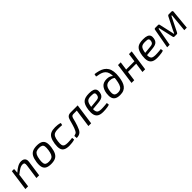

<svg xmlns="http://www.w3.org/2000/svg" viewBox="471 -2455 4213 4213"><g transform="rotate(-45 2577.0 -349.0)"><path d="M401 -499Q442 -499 470 -484Q498 -469 510.5 -439Q523 -409 516 -364L464 0H380L428 -343Q434 -391 422 -409Q410 -427 375 -427Q327 -427 277 -396.5Q227 -366 159 -312L160 -374Q228 -436 287 -467.5Q346 -499 401 -499ZM173 -487 165 -361 169 -346 122 0H37L105 -487Z M889 -499Q971 -499 1019.5 -473.5Q1068 -448 1084.5 -391Q1101 -334 1087 -239Q1074 -147 1044.5 -91.5Q1015 -36 962.5 -11.5Q910 13 828 13Q747 13 698.5 -12.5Q650 -38 633 -95Q616 -152 629 -246Q642 -338 671.5 -393.5Q701 -449 754 -474Q807 -499 889 -499ZM889 -427Q836 -427 802 -411Q768 -395 748 -354.5Q728 -314 717 -239Q707 -170 714 -130.5Q721 -91 748.5 -75Q776 -59 828 -59Q882 -59 916 -76Q950 -93 969.5 -134Q989 -175 999 -246Q1009 -317 1002.5 -356Q996 -395 968.5 -411Q941 -427 889 -427Z M1457 -499Q1492 -499 1536 -494Q1580 -489 1613 -475L1600 -422Q1567 -425 1531 -426Q1495 -427 1471 -427Q1412 -427 1374 -412Q1336 -397 1315 -357Q1294 -317 1284 -240Q1274 -165 1283 -126.5Q1292 -88 1323 -74Q1354 -60 1410 -60Q1426 -60 1451 -61Q1476 -62 1504 -64Q1532 -66 1557 -70L1562 -12Q1525 0 1480.5 6Q1436 12 1395 12Q1310 12 1261.5 -14Q1213 -40 1198 -97Q1183 -154 1196 -247Q1210 -340 1239.5 -395.5Q1269 -451 1321.5 -475Q1374 -499 1457 -499Z M2134 -487 2125 -420H1950Q1919 -420 1902 -406Q1885 -392 1876 -356Q1866 -313 1853 -267Q1840 -221 1825 -178Q1810 -135 1793 -99Q1777 -62 1753 -39Q1729 -16 1697.5 -6Q1666 4 1627 5L1621 -64Q1653 -72 1676.5 -83.5Q1700 -95 1717 -132Q1730 -157 1741.5 -188Q1753 -219 1763 -252.5Q1773 -286 1782 -318Q1791 -350 1798 -377Q1812 -433 1842 -460Q1872 -487 1930 -487ZM2147 -487 2078 0H1993L2062 -487Z M2511 -499Q2588 -499 2630 -481.5Q2672 -464 2686.5 -429Q2701 -394 2692 -343Q2684 -296 2662.5 -268Q2641 -240 2603 -226Q2565 -212 2507 -207L2270 -185L2279 -249L2506 -271Q2539 -274 2559.5 -281.5Q2580 -289 2591.5 -305.5Q2603 -322 2608 -350Q2614 -387 2603 -403.5Q2592 -420 2566 -424Q2540 -428 2500 -428Q2460 -428 2432 -421Q2404 -414 2385 -395.5Q2366 -377 2354 -343Q2342 -309 2333 -254Q2321 -173 2332 -131Q2343 -89 2374.5 -74.5Q2406 -60 2457 -60Q2484 -60 2515.5 -61.5Q2547 -63 2578 -66Q2609 -69 2636 -72L2642 -15Q2617 -5 2581 1Q2545 7 2508.5 9.5Q2472 12 2443 12Q2359 12 2311.5 -16.5Q2264 -45 2248.5 -104.5Q2233 -164 2245 -255Q2255 -327 2274 -374.5Q2293 -422 2324 -449Q2355 -476 2401 -487.5Q2447 -499 2511 -499Z M2893 -711Q2958 -703 3015.5 -687Q3073 -671 3118.5 -641.5Q3164 -612 3193.5 -564.5Q3223 -517 3233 -447Q3243 -377 3229 -279Q3220 -212 3203 -158.5Q3186 -105 3157 -66.5Q3128 -28 3082 -7.5Q3036 13 2968 13Q2893 13 2848 -12.5Q2803 -38 2787 -90.5Q2771 -143 2781 -222Q2795 -327 2847.5 -387.5Q2900 -448 3007 -448Q3029 -448 3053 -444Q3077 -440 3101 -429Q3125 -418 3146.5 -397.5Q3168 -377 3186 -343L3178 -308Q3156 -335 3130.5 -350Q3105 -365 3078.5 -371Q3052 -377 3025 -377Q2974 -377 2942.5 -358Q2911 -339 2894 -303Q2877 -267 2870 -216Q2857 -129 2882 -94Q2907 -59 2972 -59Q3028 -59 3061.5 -84Q3095 -109 3113.5 -160.5Q3132 -212 3143 -291Q3156 -379 3149.5 -438Q3143 -497 3120.5 -535Q3098 -573 3062 -594.5Q3026 -616 2980 -628Q2934 -640 2880 -649Z M3483 -487 3415 0H3331L3399 -487ZM3721 -291 3711 -226H3441L3450 -291ZM3823 -487 3754 0H3670L3739 -487Z M4187 -499Q4264 -499 4306 -481.5Q4348 -464 4362.5 -429Q4377 -394 4368 -343Q4360 -296 4338.5 -268Q4317 -240 4279 -226Q4241 -212 4183 -207L3946 -185L3955 -249L4182 -271Q4215 -274 4235.5 -281.5Q4256 -289 4267.5 -305.5Q4279 -322 4284 -350Q4290 -387 4279 -403.5Q4268 -420 4242 -424Q4216 -428 4176 -428Q4136 -428 4108 -421Q4080 -414 4061 -395.5Q4042 -377 4030 -343Q4018 -309 4009 -254Q3997 -173 4008 -131Q4019 -89 4050.5 -74.5Q4082 -60 4133 -60Q4160 -60 4191.5 -61.5Q4223 -63 4254 -66Q4285 -69 4312 -72L4318 -15Q4293 -5 4257 1Q4221 7 4184.5 9.5Q4148 12 4119 12Q4035 12 3987.5 -16.5Q3940 -45 3924.5 -104.5Q3909 -164 3921 -255Q3931 -327 3950 -374.5Q3969 -422 4000 -449Q4031 -476 4077 -487.5Q4123 -499 4187 -499Z M5059 -487Q5074 -487 5082.5 -477.5Q5091 -468 5089 -453L5046 0H4968L5008 -422H4991L4821 -79Q4815 -66 4807.5 -59.5Q4800 -53 4786 -53H4716Q4703 -53 4695.5 -61Q4688 -69 4686 -82L4610 -422H4592L4515 0H4437L4520 -456Q4522 -472 4530.5 -479.5Q4539 -487 4555 -487H4642Q4656 -487 4663 -479Q4670 -471 4672 -458L4733 -184Q4738 -165 4741.5 -147Q4745 -129 4747 -109H4763Q4771 -128 4778 -145.5Q4785 -163 4794 -181L4935 -461Q4947 -487 4971 -487Z"/></g></svg>

Font: Exo 2
Style: Italic
Weight: 400
Italic angle: -8°
Designer: Natanael Gama
Foundry: Natanael Gama
Version: Version 2.010